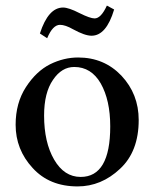

<svg xmlns="http://www.w3.org/2000/svg" viewBox="-20 -656 553 688"><path d="M149 -519 123 -536Q153 -629 206 -629Q226 -629 265 -609Q303 -590 319 -590Q342 -590 363 -636L389 -622Q361 -528 308 -528Q284 -528 242 -551Q214 -567 195 -567Q169 -567 149 -519ZM260 -450Q353 -450 415 -385Q477 -319 477 -226Q477 -113 410 -51Q343 12 258 12Q157 12 97 -54Q36 -120 36 -209Q36 -287 73 -344Q110 -401 160 -426Q209 -450 260 -450ZM246 -416Q201 -416 170 -370Q138 -324 138 -242Q138 -146 174 -84Q210 -22 269 -22Q375 -22 375 -203Q375 -297 341 -357Q307 -416 246 -416Z"/></svg>

Font: Pochaevsk
Style: Regular
Weight: 400
Version: Version 1.210; ttfautohint (v1.8.4.7-5d5b)